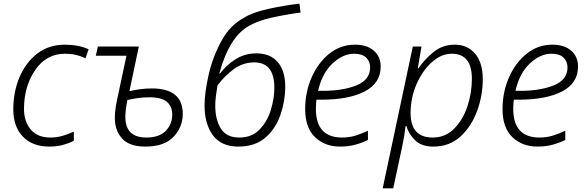

<svg xmlns="http://www.w3.org/2000/svg" viewBox="-20 -784 3182 1040"><path d="M247 10Q288 10 321 1Q354 -8 380 -21V-71Q349 -57 318.5 -48Q288 -39 252 -39Q183 -39 146.5 -82.5Q110 -126 110 -194Q110 -316 170.5 -404.5Q231 -493 332 -493Q393 -493 443 -468L460 -517Q405 -542 332 -542Q244 -542 181.5 -493.5Q119 -445 85.5 -365.5Q52 -286 52 -192Q52 -98 104 -44Q156 10 247 10Z M767 10Q871 10 920.5 -43.5Q970 -97 970 -167Q970 -305 802 -305Q770 -305 737.5 -300.5Q705 -296 681 -290L732 -532H510L499 -482H665L617 -257Q611 -230 606.5 -201.5Q602 -173 602 -146Q602 -76 642 -33Q682 10 767 10ZM772 -39Q659 -39 659 -151Q659 -188 670 -242Q695 -248 725 -252.5Q755 -257 788 -257Q856 -257 884.5 -232Q913 -207 913 -163Q913 -112 878 -75.5Q843 -39 772 -39Z M1271 10Q1362 10 1418 -39Q1474 -88 1499.5 -163Q1525 -238 1525 -315Q1525 -400 1484.5 -447.5Q1444 -495 1369 -495Q1307 -495 1256.5 -463.5Q1206 -432 1171 -385L1168 -386Q1222 -585 1329 -644Q1375 -671 1450 -688Q1525 -705 1608 -716L1602 -764Q1520 -755 1432 -735.5Q1344 -716 1301 -687Q1226 -648 1179 -561.5Q1132 -475 1110 -378.5Q1088 -282 1088 -212Q1088 -112 1133.5 -51Q1179 10 1271 10ZM1277 -39Q1206 -39 1176 -88Q1146 -137 1146 -211Q1146 -236 1149.5 -264Q1153 -292 1158 -321Q1197 -374 1247 -410Q1297 -446 1357 -446Q1466 -446 1466 -309Q1466 -251 1447 -188.5Q1428 -126 1386 -82.5Q1344 -39 1277 -39Z M1822 10Q1868 10 1905.5 -0.5Q1943 -11 1973 -26V-76Q1942 -61 1907.5 -50Q1873 -39 1833 -39Q1691 -39 1691 -195Q1691 -208 1692 -221Q1693 -234 1694 -244H1720Q1870 -244 1956 -289Q2042 -334 2042 -423Q2042 -477 2005 -509.5Q1968 -542 1903 -542Q1824 -542 1763 -492.5Q1702 -443 1667.5 -363.5Q1633 -284 1633 -193Q1633 -92 1686.5 -41Q1740 10 1822 10ZM1703 -292Q1725 -388 1781.5 -440.5Q1838 -493 1898 -493Q1942 -493 1963.5 -472Q1985 -451 1985 -419Q1985 -352 1911.5 -322Q1838 -292 1730 -292Z M2053 236H2110L2158 12Q2171 -47 2177 -102H2181Q2193 -59 2228 -24.5Q2263 10 2327 10Q2414 10 2473.5 -44Q2533 -98 2564 -182Q2595 -266 2595 -356Q2595 -444 2553.5 -493Q2512 -542 2444 -542Q2377 -542 2327.5 -501.5Q2278 -461 2246 -413H2243L2263 -532H2216ZM2324 -39Q2204 -39 2204 -171Q2204 -254 2236 -327.5Q2268 -401 2319 -447Q2370 -493 2427 -493Q2536 -493 2536 -357Q2536 -280 2511.5 -207Q2487 -134 2439.5 -86.5Q2392 -39 2324 -39Z M2891 10Q2937 10 2974.5 -0.5Q3012 -11 3042 -26V-76Q3011 -61 2976.5 -50Q2942 -39 2902 -39Q2760 -39 2760 -195Q2760 -208 2761 -221Q2762 -234 2763 -244H2789Q2939 -244 3025 -289Q3111 -334 3111 -423Q3111 -477 3074 -509.5Q3037 -542 2972 -542Q2893 -542 2832 -492.5Q2771 -443 2736.5 -363.5Q2702 -284 2702 -193Q2702 -92 2755.5 -41Q2809 10 2891 10ZM2772 -292Q2794 -388 2850.5 -440.5Q2907 -493 2967 -493Q3011 -493 3032.5 -472Q3054 -451 3054 -419Q3054 -352 2980.5 -322Q2907 -292 2799 -292Z"/></svg>

Font: Noto Sans UI Light
Style: Italic
Weight: 300
Italic angle: -12°
Designer: Monotype Design Team
Foundry: Monotype Imaging Inc.
Version: Version 1.901